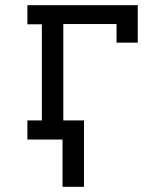

<svg xmlns="http://www.w3.org/2000/svg" viewBox="-20 -540 640 743"><path d="M222 183V0H86V-74H142V-446H86V-520H513V-375H431V-447H225V-74H305V183Z"/></svg>

Font: Iosevka Plex Etoile
Style: Regular
Weight: 400
Designer: Belleve Invis
Foundry: Belleve Invis
Version: Version 25.1.1; ttfautohint (v1.8.4)